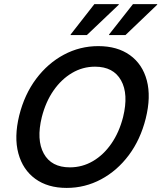

<svg xmlns="http://www.w3.org/2000/svg" viewBox="-20 -911 791 941"><path d="M306.7 10Q214.2 10 152.9 -34.6Q91.7 -79.2 70 -159.2Q48.3 -239.2 74.2 -345Q100 -448.3 157.1 -524.6Q214.2 -600.8 292.9 -642.9Q371.7 -685 461.7 -685Q555 -685 616.7 -640.8Q678.3 -596.7 699.6 -516.7Q720.8 -436.7 694.2 -330Q668.3 -226.7 611.2 -150.4Q554.2 -74.2 475.4 -32.1Q396.7 10 306.7 10ZM322.5 -90.8Q383.3 -90.8 435.4 -121.3Q487.5 -151.7 525.8 -207.1Q564.2 -262.5 583.3 -337.5Q610.8 -450 573.3 -517.1Q535.8 -584.2 445.8 -584.2Q385 -584.2 332.9 -553.3Q280.8 -522.5 242.5 -467.5Q204.2 -412.5 185 -337.5Q157.5 -225.8 194.6 -158.3Q231.7 -90.8 322.5 -90.8ZM514.2 -739.2 515 -742.5 631.7 -890.8H750.8L750 -887.5L595 -739.2ZM325.8 -739.2 326.7 -742.5 442.5 -890.8H562.5L561.7 -887.5L405.8 -739.2Z"/></svg>

Font: Funnel Sans Medium
Style: Italic
Weight: 500
Italic angle: -14.036°
Version: Version 1.000; Beta; Release 5; Build 24; ttfautohint (v1.8.